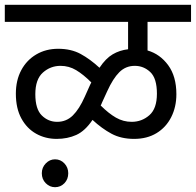

<svg xmlns="http://www.w3.org/2000/svg" viewBox="-20 -642 815 799"><path d="M0 -551V-622H775V-551H594V-432Q646 -417 680 -370.5Q714 -324 714 -250Q714 -197 692.5 -154.5Q671 -112 631.5 -88Q592 -64 538 -64Q484 -64 444 -85.5Q404 -107 365 -143Q334 -97 297.5 -80.5Q261 -64 216 -64Q169 -64 130.5 -85.5Q92 -107 69 -149Q46 -191 46 -252Q46 -308 68.5 -350Q91 -392 131 -415.5Q171 -439 222 -439Q276 -439 315.5 -417.5Q355 -396 394 -360Q420 -399 449 -416Q478 -433 513 -437V-551ZM404 -214Q402 -208 399 -203Q432 -170 462.5 -152.5Q493 -135 528 -135Q570 -135 601.5 -162.5Q633 -190 633 -252Q633 -316 605.5 -342Q578 -368 541 -368Q503 -368 476.5 -341.5Q450 -315 426 -262ZM127 -250Q127 -188 154 -161.5Q181 -135 218 -135Q256 -135 283 -161.5Q310 -188 333 -240L355 -289Q358 -295 360 -299Q327 -332 297 -350Q267 -368 232 -368Q190 -368 158.5 -340Q127 -312 127 -250ZM154 79Q154 55 170.5 38Q187 21 209 21Q232 21 248 38Q264 55 264 79Q264 104 248 120.5Q232 137 209 137Q187 137 170.5 120.5Q154 104 154 79Z"/></svg>

Font: Go Noto Kurrent-Regular
Style: Regular
Weight: 400
Designer: Monotype Design Team
Foundry: Monotype Imaging Inc.
Version: Version 2.012; ttfautohint (v1.8.4.7-5d5b)